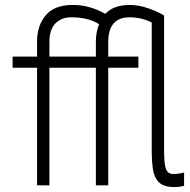

<svg xmlns="http://www.w3.org/2000/svg" viewBox="-20 -753 767 777"><path d="M686 4Q643 4 623.5 -15Q604 -34 599 -67.5Q594 -101 594 -145V-662Q551 -683 505 -683Q418 -683 418 -583V-524H540V-479H418V-3H368V-479H180V-3H130V-479H31V-524H130V-585Q130 -649 165 -691Q200 -733 275 -733Q343 -733 406 -697Q440 -733 505 -733Q541 -733 580 -719.5Q619 -706 644 -690V-145Q644 -87 652 -68Q660 -49 680 -49Q705 -49 725 -55V-1Q706 4 686 4ZM368 -524V-585Q368 -623 381 -655Q338 -683 267 -683Q230 -683 205 -659Q180 -635 180 -583V-524Z"/></svg>

Font: LXGW 975 Gothic SC 200W
Style: Regular
Weight: 200
Version: Version 2.01;February 25, 2021